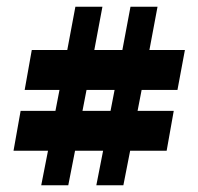

<svg xmlns="http://www.w3.org/2000/svg" viewBox="-20 -548 587 568"><path d="M102 0 122 -102H20L41 -220H144L156 -282H53L74 -400H179L203 -528H283L259 -400H342L366 -528H446L422 -400H527L505 -282H399L387 -220H494L473 -102H365L345 0H265L285 -102H202L182 0ZM224 -220H307L319 -282H236Z"/></svg>

Font: Tac One
Style: Regular
Weight: 400
Designer: Oluseyi Olusanya, David Udoh, Eyiyemi Adegbite, Mirko Velimirović
Version: Version 1.003; ttfautohint (v1.8.4.7-5d5b)